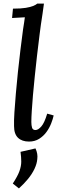

<svg xmlns="http://www.w3.org/2000/svg" viewBox="-20 -775 330 1066"><path d="M224 -755Q221 -728 216 -697.5Q211 -667 207 -638Q203 -609 200 -585Q192 -525 185.5 -465.5Q179 -406 173 -350.5Q167 -295 163 -246.5Q159 -198 156.5 -160Q154 -122 154 -98Q154 -79 158 -66Q162 -53 177 -53Q192 -53 209.5 -73Q227 -93 242 -144L278 -134Q274 -115 264 -89.5Q254 -64 237.5 -41.5Q221 -19 197 -4Q173 11 141 11Q102 11 80 -10Q58 -31 58 -75Q57 -104 60 -151Q63 -198 68 -255.5Q73 -313 79.5 -375.5Q86 -438 93.5 -498.5Q101 -559 108 -612Q112 -636 114 -650.5Q116 -665 118 -679Q101 -678 82 -677Q63 -676 47 -675L52 -727Q97 -727 123.5 -731.5Q150 -736 164.5 -742Q179 -748 187 -755ZM85 271 51 244Q78 203 88 175Q98 147 98 122.5Q98 98 94 68L177 49Q184 64 186.5 78.5Q189 93 187 108Q185 134 171.5 162.5Q158 191 135.5 218.5Q113 246 85 271Z"/></svg>

Font: Lora Medium
Style: Italic
Weight: 500
Italic angle: -3°
Designer: Olga Karpushina, Alexei Vanyashin (Cyrillic)
Foundry: Cyreal
Version: Version 3.004